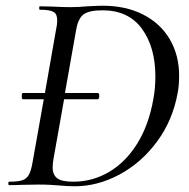

<svg xmlns="http://www.w3.org/2000/svg" viewBox="-20 -647 660 671"><path d="M94 -81 133 -300H60Q56 -300 56 -311Q56 -322 60 -322H137L176 -544Q180 -561 180 -576Q180 -598 167 -605.5Q154 -613 119 -613Q117 -613 117 -619Q117 -625 119 -625L163 -624Q201 -622 225 -622Q254 -622 286 -625Q324 -627 339 -627Q420 -627 480.5 -596Q541 -565 573.5 -509.5Q606 -454 606 -382Q606 -348 601 -323Q584 -227 529 -152.5Q474 -78 397.5 -37Q321 4 241 4Q217 4 185 1Q173 0 155.5 -1Q138 -2 116 -2L54 -1Q39 0 12 0Q9 0 9 -6Q9 -12 12 -12Q43 -12 58 -17Q73 -22 81 -36.5Q89 -51 94 -81ZM180 -24Q196 -12 236 -12Q303 -12 361 -46Q419 -80 459.5 -145Q500 -210 516 -301Q523 -339 523 -380Q523 -482 476 -546.5Q429 -611 338 -611Q292 -611 272.5 -597Q253 -583 246 -542L207 -322H322Q327 -322 327 -311Q327 -307 325.5 -303.5Q324 -300 322 -300H204L167 -92Q164 -76 164 -62Q164 -36 180 -24Z"/></svg>

Font: CormorantInfant-MediumItalic
Style: Italic
Weight: 500
Italic angle: -10°
Designer: Christian Thalmann (Catharsis Fonts)
Foundry: Catharsis Fonts
Version: Version 3.303